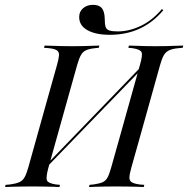

<svg xmlns="http://www.w3.org/2000/svg" viewBox="-43 -755 759 775"><path d="M152.4 -369.4 187.1 -492.7Q194.4 -518.5 195.2 -531.9Q196 -545.2 186.7 -551.6Q177.4 -558.1 154.8 -560.5L134.7 -562.1L137.1 -571Q149.2 -571 166.1 -570.2Q183.1 -569.4 204.8 -569Q226.6 -568.5 250.8 -568.5H249.2H250Q273.4 -568.5 293.5 -569Q313.7 -569.4 330.2 -570.2Q346.8 -571 358.1 -571L355.6 -562.1L340.3 -560.5Q316.9 -558.1 304 -552Q291.1 -546 283.5 -532.3Q275.8 -518.5 268.5 -492.7L233.9 -369.4ZM89.5 -2.4Q66.1 -2.4 44.8 -2Q23.4 -1.6 6 -1.2Q-11.3 -0.8 -22.6 0L-20.2 -8.9L-1.6 -10.5Q21.8 -13.7 35.1 -19.8Q48.4 -25.8 56 -39.1Q63.7 -52.4 71 -78.2L152.4 -369.4H233.9L152.4 -78.2Q141.9 -39.5 146.4 -27.4Q150.8 -15.3 182.3 -10.5L199.2 -8.9L196.8 0Q186.3 -0.8 169.8 -1.2Q153.2 -1.6 133.1 -2Q112.9 -2.4 88.7 -2.4H90.3ZM440.3 -201.6 521.8 -492.7Q533.1 -531.5 528.6 -543.5Q524.2 -555.6 491.9 -560.5L475 -562.1L477.4 -571Q488.7 -571 505.2 -570.2Q521.8 -569.4 541.9 -569Q562.1 -568.5 585.5 -568.5H583.9H584.7Q608.9 -568.5 629.8 -569Q650.8 -569.4 668.1 -570.2Q685.5 -571 696.8 -571L694.4 -562.1L676.6 -560.5Q652.4 -558.1 639.1 -551.6Q625.8 -545.2 618.1 -531.9Q610.5 -518.5 603.2 -492.7L521.8 -201.6ZM125.8 -59.7V-71L562.9 -523.4V-511.3ZM424.2 -2.4Q401.6 -2.4 381 -2Q360.5 -1.6 344 -1.2Q327.4 -0.8 316.1 0L318.5 -8.9L334.7 -10.5Q358.1 -13.7 371 -19.4Q383.9 -25 391.1 -38.7Q398.4 -52.4 405.6 -78.2L440.3 -201.6H521.8L487.1 -78.2Q479.8 -52.4 479.4 -39.1Q479 -25.8 488.3 -19.8Q497.6 -13.7 519.4 -10.5L539.5 -8.9L537.1 0Q525.8 -0.8 508.5 -1.2Q491.1 -1.6 469.8 -2Q448.4 -2.4 423.4 -2.4H425ZM400 -614.5Q343.5 -614.5 310.1 -633.1Q276.6 -651.6 276.6 -686.3Q276.6 -708.1 292.3 -721.8Q308.1 -735.5 332.3 -735.5Q356.5 -735.5 367.7 -722.6Q379 -709.7 379.8 -679Q379.8 -658.1 383.1 -647.2Q386.3 -636.3 397.6 -632.3Q408.9 -628.2 432.3 -628.2Q478.2 -628.2 525 -650.4Q571.8 -672.6 610.5 -718.5L616.1 -713.7Q575 -664.5 521 -639.5Q466.9 -614.5 400 -614.5Z"/></svg>

Font: Playfair 144pt SemiCondensed
Style: Italic
Weight: 400
Width: 4
Italic angle: -15.6°
Designer: Claus Eggers Sørensen
Foundry: Claus Eggers Sørensen
Version: Version 2.203